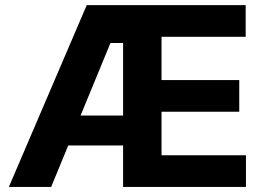

<svg xmlns="http://www.w3.org/2000/svg" viewBox="-20 -739 1029 759"><path d="M15 0 322.9 -718.8H951.2V-593.6H618.6V-422.5H925.8V-297.3H618.6V-125.2H952.3V0H466.6V-568.9H416.6L182.2 0ZM180.1 -163.9V-282.4H552.9V-163.9Z"/></svg>

Font: Inter Display V
Style: Regular
Weight: 400
Designer: Rasmus Andersson
Foundry: rsms
Version: Version 3.015;git-src